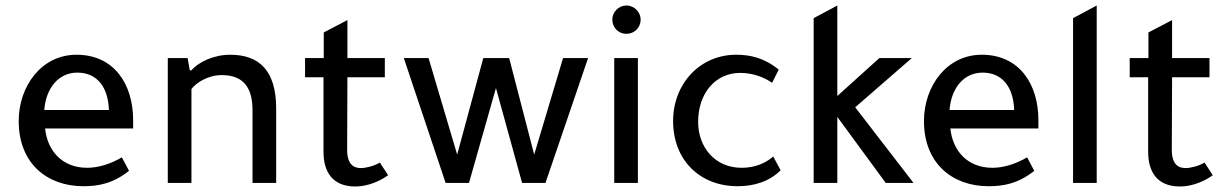

<svg xmlns="http://www.w3.org/2000/svg" viewBox="-20 -665 4471 698"><path d="M464 -198V-228C464 -359 395 -466 258 -466C131 -466 48 -352 48 -225C48 -71 151 12 283 12C336 12 390 3 449 -44L423 -93C379 -67 334 -55 297 -55C205 -55 152 -118 144 -198H464ZM141 -265C147 -345 193 -401 261 -401C332 -401 373 -350 376 -265H141Z M670 -409 662 -454H590V0H676V-341C690 -361 733 -392 786 -392C858 -392 898 -354 898 -265V0H984V-270C984 -409 922 -466 817 -466C757 -466 703 -440 675 -409H670Z M1243 -384H1379V-454H1243V-592L1157 -547V-454H1089V-384H1156V-114C1156 -42 1187 13 1272 13C1318 13 1364 -8 1391 -28L1361 -74C1339 -61 1310 -54 1292 -54C1267 -54 1242 -66 1242 -120L1243 -384Z M1685 0 1783 -345 1878 0H1963L2118 -454H2027L1922 -103L1831 -454H1737L1642 -103L1538 -454H1448L1600 0H1685Z M2299 -454H2213V0H2299V-454ZM2206 -594C2206 -564 2229 -542 2257 -542C2286 -542 2309 -564 2309 -594C2309 -621 2286 -645 2257 -645C2229 -645 2206 -621 2206 -594Z M2818 -46 2791 -96C2761 -70 2722 -55 2676 -55C2579 -55 2518 -130 2518 -222C2518 -326 2581 -400 2671 -400C2716 -400 2756 -385 2787 -364L2811 -412C2758 -455 2707 -466 2656 -466C2525 -466 2427 -361 2427 -225C2427 -84 2523 12 2662 12C2721 12 2777 -5 2818 -46Z M3295 -454H3177L3024 -316V-645L2938 -599V0H3024V-240L3200 0H3301L3089 -275L3295 -454Z M3755 -198V-228C3755 -359 3686 -466 3549 -466C3422 -466 3339 -352 3339 -225C3339 -71 3442 12 3574 12C3627 12 3681 3 3740 -44L3714 -93C3670 -67 3625 -55 3588 -55C3496 -55 3443 -118 3435 -198H3755ZM3432 -265C3438 -345 3484 -401 3552 -401C3623 -401 3664 -350 3667 -265H3432Z M3967 -645 3881 -599V0H3967V-645Z M4241 -384H4377V-454H4241V-592L4155 -547V-454H4087V-384H4154V-114C4154 -42 4185 13 4270 13C4316 13 4362 -8 4389 -28L4359 -74C4337 -61 4308 -54 4290 -54C4265 -54 4240 -66 4240 -120L4241 -384Z"/></svg>

Font: Tajawal Medium
Style: Regular
Weight: 500
Designer: Boutros Fonts
Foundry: Created by Boutros International 2017
Version: Version 1.700